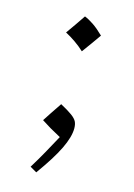

<svg xmlns="http://www.w3.org/2000/svg" viewBox="-97 -638 494 708"><g transform="rotate(15 149.5 -284.0)"><path d="M138.2 -584.8Q154.3 -578.3 172.9 -565.7Q191.4 -553.1 213.4 -531.6Q200.5 -513.3 187.4 -494.8Q174.2 -476.3 160.2 -457.5Q143.6 -473 124.5 -486.2Q105.5 -499.4 86.1 -509.6Q99.6 -528.4 112.2 -546.6Q124.8 -564.9 138.2 -584.8ZM137.2 -249.5Q167 -233.4 181.9 -222.4Q196.8 -211.4 201.9 -201.2Q207 -190.9 207 -175.3Q207 -143.1 184.6 -96.7Q162.1 -50.3 113.3 17.1L87.9 2.4Q108.4 -30.8 127 -64.2Q145.5 -97.7 163.6 -130.9Q137.2 -145 121.8 -154.1Q106.4 -163.1 87.9 -175.3Q97.7 -190.4 108.6 -207Q119.6 -223.6 137.2 -249.5Z"/></g></svg>

Font: Pinar DS1 Light
Style: Regular
Weight: 300
Designer: Amin Abedi
Version: Version 3.000